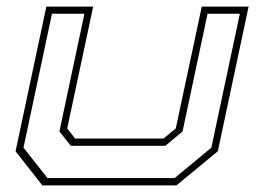

<svg xmlns="http://www.w3.org/2000/svg" viewBox="-20 -560 776 580"><path d="M108 0 27 -103 120 -540H261.5L183 -172L207 -141.5H474L511 -172L589.5 -540H731L638 -103L513 0ZM123.5 -22H507.5L618.5 -114L704.5 -518.5H607L531.5 -163L479.5 -119.5H194L159.5 -163L235 -518.5H137L51 -114Z"/></svg>

Font: Tourney Expanded ExtraLight
Style: Italic
Weight: 200
Width: 7
Italic angle: -12°
Designer: Tyler Finck
Foundry: Etcetera Type Co
Version: Version 1.010; ttfautohint (v1.8.3)